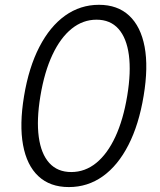

<svg xmlns="http://www.w3.org/2000/svg" viewBox="-20 -757 657 787"><path d="M262.2 9.8Q185.1 9.8 137.5 -34.7Q89.8 -79.1 74.5 -162.6Q59.1 -246.1 78.6 -363.3Q98.1 -481 141.4 -564.7Q184.6 -648.4 246.8 -692.9Q309.1 -737.3 385.7 -737.3Q461.9 -737.3 509.5 -692.9Q557.1 -648.4 572.8 -565.2Q588.4 -481.9 568.8 -364.3Q549.3 -246.1 506.3 -162.4Q463.4 -78.6 401.4 -34.4Q339.4 9.8 262.2 9.8ZM272 -51.8Q328.6 -51.8 374.5 -89.1Q420.4 -126.5 452.9 -196.5Q485.4 -266.6 501.5 -364.3Q517.6 -461.4 508.3 -531.2Q499 -601.1 465.6 -638.7Q432.1 -676.3 375.5 -676.3Q319.8 -676.3 273.9 -639.4Q228 -602.5 195.1 -532.7Q162.1 -462.9 145.5 -362.8Q129.4 -265.6 138.9 -195.8Q148.4 -126 182.1 -88.9Q215.8 -51.8 272 -51.8Z"/></svg>

Font: Inter Light
Style: Italic
Weight: 300
Italic angle: -9.3988°
Designer: Rasmus Andersson
Foundry: rsms
Version: Version 4.001;git-66647c0bb